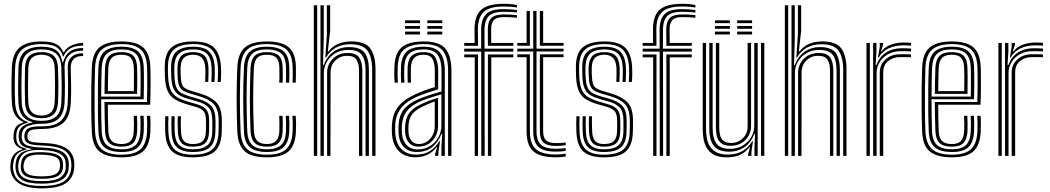

<svg xmlns="http://www.w3.org/2000/svg" viewBox="-20 -828 5580 1020"><path d="M201.8 172.8Q44.5 172.8 35.2 68.2Q34.5 60.5 35 52.9Q35.5 45.2 36.5 37.2Q42.5 -18 97.5 -33.5V-37.2Q56 -49.5 52 -89.8Q51 -100 52 -113.2Q53.8 -137.2 64.6 -153.1Q75.5 -169 103.5 -177V-180.8Q80 -189 62.6 -214Q45.2 -239 43.2 -280.2Q40.8 -325 40.9 -371.2Q41 -417.5 43 -469.2Q46.2 -543.2 84.1 -575.5Q122 -607.8 201 -607.8Q253 -607.8 279.5 -593.1Q306 -578.5 316 -550.5H319.8Q334.8 -577.8 366.2 -589.1Q397.8 -600.5 421.5 -600V-585.5Q378.8 -586 353 -570Q327.2 -554 318.2 -528.5H314Q305.8 -561 280 -577.4Q254.2 -593.8 201 -593.8Q131.5 -593.8 97.5 -564.9Q63.5 -536 60.5 -469.5Q58.5 -416 58.4 -372.5Q58.2 -329 60.5 -281.5Q63 -236.2 81.1 -212.1Q99.2 -188 128 -180.2V-176.5Q95.8 -168.5 82.2 -153.9Q68.8 -139.2 66.8 -113.5Q65.8 -102.2 67 -89.5Q68.8 -68 79.9 -56.9Q91 -45.8 120 -37.5V-33.5Q86 -25.5 70.6 -9Q55.2 7.5 51.2 37.2Q50 45.5 49.2 51.9Q48.5 58.2 49.5 68Q54.2 115.2 89.8 137.6Q125.2 160 201.8 160Q280.5 160 316.9 137.4Q353.2 114.8 358.5 64.5Q360.2 48.8 358.2 32Q352.8 -12 317 -32.2Q281.2 -52.5 204.8 -55Q155 -56.5 135.1 -64.4Q115.2 -72.2 111.2 -89.2Q107.8 -102.2 110 -113.8Q114.2 -139.2 134.4 -148.2Q154.5 -157.2 201.2 -156.8Q273.2 -156.2 304.8 -187.6Q336.2 -219 339.8 -282Q341.2 -315.5 341.6 -343.1Q342 -370.8 341.4 -400.4Q340.8 -430 339.8 -470Q338.8 -504.2 359.6 -525.1Q380.5 -546 421.5 -544.8V-530.5Q386.2 -531.2 370.5 -513.6Q354.8 -496 355.8 -467.5Q357 -418 357.8 -375.6Q358.5 -333.2 356 -281.2Q352 -207.2 315.4 -175Q278.8 -142.8 201 -142.8Q161.5 -142.8 144.9 -136.6Q128.2 -130.5 125.8 -111Q125.5 -109.5 125.4 -103.5Q125.2 -97.5 126.2 -94.2Q129.8 -80 146.1 -75Q162.5 -70 205 -68.8Q288.5 -66.5 329 -42.2Q369.5 -18 374 32.2Q375.5 49.2 374.2 64.8Q369.2 120.2 328.1 146.5Q287 172.8 201.8 172.8ZM201.8 147.8Q130.5 147.8 98.6 129.1Q66.8 110.5 62.8 68Q61.8 59.2 62.2 52.4Q62.8 45.5 63.8 37.2Q67.5 5.5 86.5 -11.2Q105.5 -28 146.5 -34V-37.8Q114.2 -42 98.8 -54Q83.2 -66 80 -89.5Q78.5 -99.8 79.5 -113.5Q82.8 -165.5 152 -176.8V-180Q118.2 -187.5 99.4 -211.8Q80.5 -236 78 -283Q76 -324.5 76.1 -370.2Q76.2 -416 78 -468.2Q80.5 -528 110.4 -553.9Q140.2 -579.8 201 -579.8Q253.5 -579.8 279.2 -560.4Q305 -541 311.2 -497H315Q325.2 -535 350.1 -553.8Q375 -572.5 421.5 -573V-558.5Q373.2 -559.8 347.4 -534.9Q321.5 -510 323.2 -470.2Q324.8 -421 324.9 -373.2Q325 -325.5 323 -283.5Q319.8 -223.8 290.4 -196.9Q261 -170 200.8 -170.5Q158.8 -170.8 129.5 -158.9Q100.2 -147 96.2 -116.5Q94 -102.2 96.2 -90.2Q100.5 -63.2 126.9 -54.5Q153.2 -45.8 204.5 -44.2Q271.8 -42.2 305.9 -24.5Q340 -6.8 344.8 31.8Q346.8 49 345 64.8Q340.5 110.5 304.8 129.1Q269 147.8 201.8 147.8ZM201 -186Q251.5 -186 277.4 -208.8Q303.2 -231.5 305.8 -283.5Q308 -328.8 307.8 -372.8Q307.5 -416.8 305.8 -469Q303.8 -521.5 277.5 -543.5Q251.2 -565.5 201 -565.5Q146.2 -565.5 121.8 -541.5Q97.2 -517.5 95.5 -467.8Q94 -415 93.9 -372.9Q93.8 -330.8 95.5 -281.8Q97.8 -232 123.9 -209Q150 -186 201 -186ZM201 -200Q157 -200 135.9 -220.4Q114.8 -240.8 113 -284Q111.5 -328.2 111.5 -372.2Q111.5 -416.2 113 -466.8Q114.5 -512 136.1 -531.6Q157.8 -551.2 201 -551.2Q243.5 -551.2 264.9 -531.9Q286.2 -512.5 288 -468.8Q290 -416 290.1 -372.4Q290.2 -328.8 288.2 -284.5Q286 -240 264.4 -220Q242.8 -200 201 -200ZM201 -214.2Q233 -214.2 250.9 -230.9Q268.8 -247.5 270.5 -285.8Q274.2 -365.8 270.5 -468.2Q269 -506 250.9 -521.6Q232.8 -537.2 201 -537.2Q167.8 -537.2 149.8 -521Q131.8 -504.8 130.5 -466Q129 -419 128.8 -374.8Q128.5 -330.5 130.5 -284.8Q132.2 -247.5 149.8 -230.9Q167.2 -214.2 201 -214.2ZM201.8 134.2Q271 134.2 298.8 115.9Q326.5 97.5 328.8 66Q330.2 48.8 328 32Q324.5 2.8 296.4 -12.5Q268.2 -27.8 204.2 -31Q143 -34 114 -17.6Q85 -1.2 78.5 37.8Q77.2 45 76.6 52.1Q76 59.2 77.2 69Q81.2 104.2 111.1 119.2Q141 134.2 201.8 134.2ZM201.8 122Q145.5 122 119.9 109.4Q94.2 96.8 91 68.2Q89.8 60.5 90.2 53.4Q90.8 46.2 92.5 37.2Q97.8 2.5 124.6 -9.4Q151.5 -21.2 206 -19.5Q258.8 -17.8 284.4 -5.6Q310 6.5 313.8 32Q315.2 43 315.2 50Q315.2 57 314 65Q310.5 95.5 284.4 108.8Q258.2 122 201.8 122ZM201.8 108.8Q249 108.8 271.4 98.9Q293.8 89 297.5 64.8Q301 47 297 32Q294 13.8 272.9 5Q251.8 -3.8 204.5 -6.2Q156 -8.5 133.8 2.6Q111.5 13.8 107.5 37.2Q102.8 52.5 106.2 68.2Q109.2 89.2 131.4 99Q153.5 108.8 201.8 108.8Z M626 7.8Q547.5 7.8 509.1 -22.8Q470.8 -53.2 467.8 -127.8Q465.5 -183 464.9 -244.1Q464.2 -305.2 465 -364Q465.8 -422.8 467.8 -471Q471.2 -546.2 509.2 -577Q547.2 -607.8 625.2 -607.8Q703.2 -607.8 739.4 -576.9Q775.5 -546 778.8 -473.2Q779.2 -465.8 779.5 -443.4Q779.8 -421 779.9 -390.9Q780 -360.8 779.5 -329.1Q779 -297.5 777.8 -271.5H553Q553 -233.2 553.6 -200.2Q554.2 -167.2 555.5 -133.2Q557 -95.5 573.4 -79.1Q589.8 -62.8 626 -62.8Q657 -62.8 672.9 -78.1Q688.8 -93.5 690.8 -132.2Q692.8 -171.2 690.2 -212.8H707.8Q709 -192 709 -169.2Q709 -146.5 708.5 -131.5Q706.2 -87.2 686.9 -68Q667.5 -48.8 626 -48.8Q580.5 -48.8 560.1 -68.4Q539.8 -88 538 -132.5Q536.5 -170.8 535.9 -210.1Q535.2 -249.5 535 -286H760.8Q762 -321 762.2 -360.4Q762.5 -399.8 762.1 -431Q761.8 -462.2 761.2 -472.5Q758.2 -537.5 726.6 -565.6Q695 -593.8 625.2 -593.8Q556 -593.8 522.1 -565.8Q488.2 -537.8 485 -469Q483.2 -426.2 482.6 -367.1Q482 -308 482.5 -245.6Q483 -183.2 485 -130.5Q488 -64.5 520.4 -35.4Q552.8 -6.2 626 -6.2Q694.5 -6.2 726.2 -34.6Q758 -63 761.2 -129.5Q762 -145 761.9 -169.5Q761.8 -194 760.2 -212.8H778Q779.5 -194 779.5 -169.4Q779.5 -144.8 778.8 -128.8Q775.2 -55.5 739.6 -23.9Q704 7.8 626 7.8ZM626 -20.5Q564.8 -20.5 535 -45.2Q505.2 -70 502.8 -130.5Q500.8 -177.5 500.1 -238Q499.5 -298.5 500.1 -359.2Q500.8 -420 502.8 -467.8Q505.5 -529.8 535.2 -554.8Q565 -579.8 625.2 -579.8Q685.8 -579.8 713.4 -554.8Q741 -529.8 743.5 -472Q744 -462.8 744.4 -435.5Q744.8 -408.2 744.6 -372.2Q744.5 -336.2 743.2 -300.5H517.5Q517.5 -256.5 518.1 -212.1Q518.8 -167.8 520.2 -131.8Q522.5 -78.5 547.8 -56.6Q573 -34.8 626 -34.8Q675.5 -34.8 699.4 -56.4Q723.2 -78 726 -130.5Q726.8 -146 726.8 -169.6Q726.8 -193.2 725.2 -212.8H743Q744.2 -193 744.2 -169.5Q744.2 -146 743.5 -130Q740.5 -71.2 713.2 -45.9Q686 -20.5 626 -20.5ZM517.5 -314.8H726.2Q727 -346.5 727 -378.5Q727 -410.5 726.8 -435.6Q726.5 -460.8 726 -471Q723.8 -521.2 700.4 -543.4Q677 -565.5 625.2 -565.5Q572 -565.5 547.4 -542.8Q522.8 -520 520.2 -467Q519 -433.2 518.4 -393.2Q517.8 -353.2 517.5 -314.8ZM535.2 -329.2Q535.2 -355.5 536 -394.4Q536.8 -433.2 538 -466Q540 -512 560.5 -531.6Q581 -551.2 625.2 -551.2Q667.5 -551.2 687 -532.5Q706.5 -513.8 708.2 -470.5Q709 -455.2 709.2 -413.6Q709.5 -372 708.5 -329.2ZM553 -343.8H691.2Q692 -385 691.6 -421.4Q691.2 -457.8 690.8 -469.2Q689.2 -504 674.8 -520.6Q660.2 -537.2 625.2 -537.2Q588.8 -537.2 572.9 -520Q557 -502.8 555.5 -465.2Q554.5 -433.5 553.9 -404Q553.2 -374.5 553 -343.8Z M1003.8 -48.8Q964.2 -48.8 945.2 -67.2Q926.2 -85.8 924.8 -131.2Q924 -152 923.8 -171.4Q923.5 -190.8 924.8 -210.5H941.2Q940 -190.8 940.4 -172.6Q940.8 -154.5 941.5 -131.8Q942.5 -94.5 957.1 -78.6Q971.8 -62.8 1003.8 -62.8Q1039.5 -62.8 1055.9 -77.5Q1072.2 -92.2 1073.8 -127.8Q1074.5 -147.8 1074.4 -158.1Q1074.2 -168.5 1074.2 -187Q1074 -222 1061.8 -236.8Q1049.5 -251.5 1023.2 -259.2L973.8 -273.5Q934.8 -284.8 909.5 -300.1Q884.2 -315.5 871.4 -343Q858.5 -370.5 856.2 -418Q855.5 -436.5 855.4 -447.2Q855.2 -458 855.2 -471.2Q854.8 -546 892.1 -576.9Q929.5 -607.8 1007.2 -607.8Q1081.8 -607.8 1115.6 -576.1Q1149.5 -544.5 1154 -472Q1154.8 -460.2 1154.6 -436.6Q1154.5 -413 1152.5 -392.8H1136Q1138 -413.8 1138 -437Q1138 -460.2 1137.5 -471.5Q1133.8 -536 1103.8 -564.9Q1073.8 -593.8 1007.2 -593.8Q935.5 -593.8 903.6 -564.5Q871.8 -535.2 872.2 -470Q872 -458.2 872.1 -446.5Q872.2 -434.8 873.2 -418.2Q875.8 -373.2 887.8 -348.6Q899.8 -324 922.2 -311Q944.8 -298 978.5 -288L1027.5 -273.8Q1060.5 -264 1075.8 -245.9Q1091 -227.8 1091 -187Q1091 -166.8 1091.1 -157Q1091.2 -147.2 1090.5 -127Q1089.2 -86.2 1069.8 -67.5Q1050.2 -48.8 1003.8 -48.8ZM1003.8 -20.5Q946.8 -20.5 920 -45.4Q893.2 -70.2 891.2 -130Q890.5 -149.8 890.4 -171Q890.2 -192.2 891.2 -210.5H908Q907 -192.2 907.1 -171.4Q907.2 -150.5 908 -130.8Q909.8 -78 932.8 -56.4Q955.8 -34.8 1003.8 -34.8Q1057 -34.8 1081.5 -55.8Q1106 -76.8 1107.5 -127.2Q1108 -143.8 1107.9 -156.9Q1107.8 -170 1107.8 -187Q1107.8 -236.2 1088 -256.8Q1068.2 -277.2 1031.5 -288L983 -301.8Q953.5 -310.2 933.6 -321.6Q913.8 -333 902.9 -355.1Q892 -377.2 890 -418Q889.2 -433 889.1 -445.5Q889 -458 889 -469.8Q888.5 -528.5 917.1 -554.1Q945.8 -579.8 1007.2 -579.8Q1066 -579.8 1091.9 -553.1Q1117.8 -526.5 1120.8 -470.8Q1121.5 -458 1121.2 -434.9Q1121 -411.8 1119.5 -392.8H1103Q1104 -411.5 1104.4 -435.9Q1104.8 -460.2 1104.2 -468.5Q1101.8 -520.8 1078.4 -543.1Q1055 -565.5 1007.2 -565.5Q954 -565.5 930.5 -542.8Q907 -520 906 -470.2Q905.5 -453.8 905.9 -443.4Q906.2 -433 907 -418.5Q908.5 -382 917.5 -362.6Q926.5 -343.2 943.9 -333.5Q961.2 -323.8 987.5 -316L1035.5 -302.2Q1080.5 -289 1102.6 -264.9Q1124.8 -240.8 1124.8 -187Q1124.8 -172.8 1124.9 -159Q1125 -145.2 1124.2 -127Q1122.5 -70.5 1095 -45.5Q1067.5 -20.5 1003.8 -20.5ZM1003.8 7.8Q929 7.8 894.8 -23.5Q860.5 -54.8 857.8 -128.8Q857 -149.8 856.9 -170.4Q856.8 -191 858 -210.5H874.8Q873.5 -192.5 873.6 -171Q873.8 -149.5 874.5 -129.2Q877 -62.2 907.6 -34.2Q938.2 -6.2 1003.8 -6.2Q1076.5 -6.2 1107.9 -34.6Q1139.2 -63 1141 -126.5Q1141.8 -147 1141.6 -156.9Q1141.5 -166.8 1141.5 -187Q1141.5 -247.5 1115.6 -274.8Q1089.8 -302 1039.8 -316.5L992.2 -330.5Q970 -337 955.2 -345.1Q940.5 -353.2 932.8 -369.9Q925 -386.5 923.8 -418.5Q923 -434.5 922.6 -444.6Q922.2 -454.8 922.8 -469.2Q924 -510.8 943.1 -531Q962.2 -551.2 1007.2 -551.2Q1046.2 -551.2 1065.9 -532.1Q1085.5 -513 1087.5 -468Q1088 -458.5 1087.8 -436.9Q1087.5 -415.2 1086.2 -392.8H1070Q1071 -414 1071.1 -436.5Q1071.2 -459 1070.8 -467.5Q1066.8 -537.2 1007.2 -537.2Q974 -537.2 957.2 -521.4Q940.5 -505.5 939.5 -469.2Q939 -454 939.4 -443.8Q939.8 -433.5 940.5 -418.8Q942.5 -378 955.2 -365.8Q968 -353.5 997 -345L1043.8 -331Q1098.8 -314.8 1128.6 -284.8Q1158.5 -254.8 1158.5 -187Q1158.5 -166.5 1158.5 -156.5Q1158.5 -146.5 1157.8 -126.2Q1156 -56.5 1121.5 -24.4Q1087 7.8 1003.8 7.8Z M1398 7.8Q1316.2 7.8 1280.1 -24.4Q1244 -56.5 1240.8 -129.5Q1237 -216.8 1237 -303Q1237 -389.2 1240.8 -470Q1244.2 -546.2 1282.4 -577Q1320.5 -607.8 1397.2 -607.8Q1476 -607.8 1513.1 -577.4Q1550.2 -547 1552 -473.2Q1552.2 -455.2 1552.2 -432.6Q1552.2 -410 1551 -388.8H1534.2Q1535.2 -406 1535.1 -427.1Q1535 -448.2 1534.5 -472.8Q1532.8 -537.5 1500.8 -565.6Q1468.8 -593.8 1397.2 -593.8Q1326.2 -593.8 1293.9 -564.8Q1261.5 -535.8 1258.2 -469Q1254.8 -394 1254.5 -309Q1254.2 -224 1258.2 -129.8Q1261.2 -63.2 1294.2 -34.8Q1327.2 -6.2 1398 -6.2Q1468.5 -6.2 1500 -35.1Q1531.5 -64 1534.5 -129.2Q1535.5 -153.8 1535.1 -174.6Q1534.8 -195.5 1533.5 -212.8H1551Q1554.2 -178 1552 -128.8Q1548.8 -55.5 1513 -23.9Q1477.2 7.8 1398 7.8ZM1398 -20.5Q1337 -20.5 1307.6 -45.9Q1278.2 -71.2 1276 -130.5Q1272 -224.8 1272.1 -307.1Q1272.2 -389.5 1275.8 -467.8Q1278.8 -529.8 1308.1 -554.8Q1337.5 -579.8 1397.2 -579.8Q1458.5 -579.8 1486.9 -555.1Q1515.2 -530.5 1516.8 -472Q1517.2 -449.2 1517.4 -428.8Q1517.5 -408.2 1516.2 -388.8H1499Q1500 -406.2 1499.9 -427.5Q1499.8 -448.8 1499.2 -471.8Q1498 -523.8 1473 -544.6Q1448 -565.5 1397.2 -565.5Q1344.2 -565.5 1320.1 -542.6Q1296 -519.8 1293.5 -467Q1290 -385.2 1289.9 -304.5Q1289.8 -223.8 1293.5 -131.8Q1295.8 -80.8 1320.2 -57.8Q1344.8 -34.8 1398 -34.8Q1448.8 -34.8 1472.8 -57.1Q1496.8 -79.5 1499.2 -130Q1500 -151.5 1499.9 -171.9Q1499.8 -192.2 1498.2 -212.8H1515.8Q1517.2 -193.8 1517.5 -174.1Q1517.8 -154.5 1516.8 -129.8Q1514.2 -72.2 1486.6 -46.4Q1459 -20.5 1398 -20.5ZM1398 -48.8Q1353.2 -48.8 1333.1 -69.1Q1313 -89.5 1311 -132.5Q1307.2 -227 1307.4 -304Q1307.5 -381 1311 -466.5Q1313.2 -511.8 1333.2 -531.5Q1353.2 -551.2 1397.2 -551.2Q1440.5 -551.2 1460.5 -533Q1480.5 -514.8 1481.5 -470.5Q1482 -453.5 1482.2 -431.4Q1482.5 -409.2 1481 -388.8H1463.2Q1464.8 -409.5 1464.5 -429.6Q1464.2 -449.8 1464 -470.2Q1463.2 -506 1447.8 -521.6Q1432.2 -537.2 1397.2 -537.2Q1362.2 -537.2 1346.2 -520.4Q1330.2 -503.5 1328.5 -464.2Q1325 -383 1325 -304.6Q1325 -226.2 1328.8 -133.2Q1330 -97.8 1346.4 -80.2Q1362.8 -62.8 1398 -62.8Q1432 -62.8 1447.4 -80.4Q1462.8 -98 1464 -131.8Q1465.5 -171.2 1463.2 -212.8H1481Q1482 -194.5 1482.2 -173.6Q1482.5 -152.8 1481.5 -131.2Q1480 -89 1460.4 -68.9Q1440.8 -48.8 1398 -48.8Z M1957.2 0V-457.2Q1957.2 -522.8 1933 -557.9Q1908.8 -593 1840.8 -593Q1796.2 -593 1763.8 -574.5Q1731.2 -556 1712 -522.5H1708.2L1716.5 -644V-800H1734V-664.5L1721.5 -554.5H1725.2Q1746.2 -582.8 1777.2 -595.4Q1808.2 -608 1845.5 -608Q1921 -608 1947.9 -569.8Q1974.8 -531.5 1974.8 -460V0ZM1647.2 0V-800H1665V0ZM1682.5 0V-800H1700V-622.8L1696.2 -483.2H1700.8Q1716.5 -527.8 1751.5 -552.9Q1786.5 -578 1835.8 -577.8Q1896.8 -577.2 1918.2 -545.9Q1939.8 -514.5 1939.8 -456.5V0H1922V-454.8Q1922 -506.8 1903 -534.8Q1884 -562.8 1830.5 -562.8Q1790.8 -562.8 1761.6 -545.2Q1732.5 -527.8 1716.5 -499.9Q1700.5 -472 1700.5 -441.2V0ZM1717.8 0V-442.2Q1717.8 -484.8 1747.9 -515.6Q1778 -546.5 1826.5 -546.5Q1872.5 -546.5 1888.6 -521.8Q1904.8 -497 1904.8 -452V0H1887.2V-451.2Q1887.2 -489 1874.4 -510.2Q1861.5 -531.5 1824.2 -531.5Q1787 -531.5 1761.6 -506.6Q1736.2 -481.8 1736.2 -443.5L1735.5 0Z M2360.5 0V-453.5Q2360.5 -523 2332.6 -558.4Q2304.8 -593.8 2230.5 -593.8Q2165 -593.8 2130.2 -567.8Q2095.5 -541.8 2092.8 -473.8Q2092 -451.8 2092.1 -431Q2092.2 -410.2 2093.5 -388.8H2076.2Q2074.8 -412.5 2074.5 -432.4Q2074.2 -452.2 2075.2 -474.5Q2078 -545.8 2114.5 -576.8Q2151 -607.8 2230.5 -607.8Q2316.2 -607.8 2347.2 -568.2Q2378.2 -528.8 2378.2 -453.5V0ZM2325.2 0V-48.2L2329.2 -117.5H2325.2Q2309 -73 2275.6 -46.6Q2242.2 -20.2 2193.8 -20.5Q2152.8 -20.5 2127 -45.8Q2101.2 -71 2097.8 -116.2Q2096 -138.2 2097.2 -161.2Q2100 -213.8 2124 -245.2Q2148 -276.8 2199 -299.5Q2221.8 -309.8 2257.1 -321.4Q2292.5 -333 2325.5 -341.8V-453.5Q2325.5 -505.8 2305.8 -535.6Q2286 -565.5 2230.5 -565.5Q2179.8 -565.5 2154.9 -543.6Q2130 -521.8 2127.8 -471Q2127.2 -456.2 2127.2 -433.9Q2127.2 -411.5 2128.8 -388.8H2111Q2109.8 -410.2 2109.6 -432.8Q2109.5 -455.2 2110.2 -471.2Q2112.5 -528.8 2140.6 -554.2Q2168.8 -579.8 2230.5 -579.8Q2294.5 -579.8 2318.8 -547.5Q2343 -515.2 2343 -453.5V0ZM2185.5 7.5Q2132.8 7.5 2100.1 -23.9Q2067.5 -55.2 2062.5 -114Q2060.8 -138.2 2062 -163.8Q2065.5 -221.5 2094.1 -259.6Q2122.8 -297.8 2186 -326.8Q2208.5 -337.2 2232.4 -346.4Q2256.2 -355.5 2290 -365.5V-453.5Q2290 -492.2 2277.4 -514.8Q2264.8 -537.2 2230.5 -537.2Q2196.5 -537.2 2180.5 -520.4Q2164.5 -503.5 2163 -469.5Q2162.5 -457.2 2162.5 -434.8Q2162.5 -412.2 2163.5 -388.8H2146Q2145 -411.2 2145 -433.5Q2145 -455.8 2145.5 -470.8Q2147.2 -513.5 2168.1 -532.4Q2189 -551.2 2230.5 -551.2Q2275.8 -551.2 2291.8 -524.9Q2307.8 -498.5 2307.8 -453.5V-353.5Q2276 -344 2245.6 -333.5Q2215.2 -323 2192.5 -313.2Q2138 -289 2109.9 -252.6Q2081.8 -216.2 2079.5 -162.5Q2079.2 -150.8 2079.1 -139Q2079 -127.2 2080.2 -115.2Q2084.2 -64.5 2112.9 -35.5Q2141.5 -6.5 2189.8 -6.5Q2234.5 -6.5 2264.4 -25.6Q2294.2 -44.8 2313.5 -78H2317.8L2309 -21.5V0H2291.8L2291.5 -9.5L2302.5 -46.2H2299Q2258.8 7.5 2185.5 7.5ZM2198.5 -34.2Q2237.5 -34.2 2265.9 -52.8Q2294.2 -71.2 2309.6 -100.1Q2325 -129 2325 -159.8V-326.8Q2293.8 -318.2 2260.6 -307.2Q2227.5 -296.2 2205.2 -285.8Q2161.5 -264.8 2139.9 -236Q2118.2 -207.2 2114.8 -159Q2113.5 -138 2115.2 -117.5Q2119.5 -79 2140.8 -56.6Q2162 -34.2 2198.5 -34.2ZM2202 -49.2Q2171.2 -49.2 2153.4 -68.8Q2135.5 -88.2 2132.8 -119.5Q2131 -139.2 2132.2 -157.2Q2134.8 -202.2 2154.2 -227.9Q2173.8 -253.5 2211.5 -272Q2258.2 -294.5 2307.2 -308.2V-158.5Q2307.2 -115.8 2278.8 -82.5Q2250.2 -49.2 2202 -49.2ZM2204 -63Q2241 -63 2265.2 -91Q2289.5 -119 2289.5 -157.2V-289.2Q2255.2 -277.2 2218.2 -258.5Q2182.8 -240.2 2167.1 -217.4Q2151.5 -194.5 2149.8 -156.5Q2149 -139 2150.5 -120.8Q2152.5 -96 2166.4 -79.5Q2180.2 -63 2204 -63ZM2250.2 -705V-720H2329.5V-705ZM2132 -705V-720H2211.5V-705ZM2132 -675V-690H2211.5V-675ZM2250.2 -675V-690H2329.5V-675ZM2132 -645V-660H2211.5V-645ZM2250.2 -645V-660H2329.5V-645Z M2446.2 -584.8V-600H2501.5L2501 -671.2Q2500.5 -742.8 2535.6 -775.2Q2570.8 -807.8 2655.8 -807.8Q2698.5 -807.8 2726.2 -801.2V-788Q2694.8 -793.5 2655.8 -793.5Q2577.8 -793.5 2548.1 -763.1Q2518.5 -732.8 2518.8 -671.2L2519.5 -584.8ZM2537 0 2536.5 -554H2446.2V-569.5H2536.2V-671.2Q2536.2 -725 2561.9 -752.2Q2587.5 -779.5 2655.8 -779.5Q2696.2 -779.5 2726.2 -774.8V-761.5Q2701.5 -765.2 2655.8 -765.2Q2596.5 -765.2 2575.2 -741Q2554 -716.8 2554 -671.2V-569.5H2707V-554H2554.2L2554.8 0ZM2572 -584.8 2571.5 -671.2Q2571.2 -712.5 2589.9 -731.9Q2608.5 -751.2 2655.8 -751.2Q2673 -751.2 2689.8 -750.6Q2706.5 -750 2726.2 -747.8V-733.8Q2706 -735.8 2688.5 -736.5Q2671 -737.2 2655.8 -737.2Q2618 -737.2 2603.4 -720.9Q2588.8 -704.5 2589.2 -671.2L2589.8 -600H2707V-584.8ZM2502 0V-523.5H2446.2V-538.8H2519.5V0ZM2572 0V-538.8H2707V-523.5H2590V0Z M2933.2 -22.5Q2868.8 -22.5 2840.8 -47.4Q2812.8 -72.2 2812.8 -130V-554.5H2728.2V-569.5H2812.8V-770H2830.2V-569.5H2974V-554.5H2830.2V-130Q2830.2 -80.5 2854.1 -59Q2878 -37.5 2933.2 -37.5Q2958.5 -37.5 2985.5 -41.2V-26.5Q2963.8 -22.5 2933.2 -22.5ZM2728.2 -585V-600H2777.5V-770H2795V-585ZM2848 -585V-770H2865.5V-600H2974V-585ZM2933.2 7.8Q2849.8 7.8 2813.6 -24.2Q2777.5 -56.2 2777.5 -130V-524H2728.2V-539.2H2795V-130Q2795 -64.2 2827.1 -35.8Q2859.2 -7.2 2933.2 -7.2Q2960.8 -7.2 2985.5 -11.8V3Q2965.2 7.8 2933.2 7.8ZM2933.2 -52.8Q2887.5 -52.8 2867.8 -70.6Q2848 -88.5 2848 -130V-539.2H2974V-524H2865.5V-130Q2865.5 -96.5 2881.2 -82.1Q2897 -67.8 2933.2 -67.8Q2946 -67.8 2959.2 -68.4Q2972.5 -69 2985.5 -71V-56.5Q2961.5 -52.8 2933.2 -52.8Z M3188 -48.8Q3148.5 -48.8 3129.5 -67.2Q3110.5 -85.8 3109 -131.2Q3108.2 -152 3108 -171.4Q3107.8 -190.8 3109 -210.5H3125.5Q3124.2 -190.8 3124.6 -172.6Q3125 -154.5 3125.8 -131.8Q3126.8 -94.5 3141.4 -78.6Q3156 -62.8 3188 -62.8Q3223.8 -62.8 3240.1 -77.5Q3256.5 -92.2 3258 -127.8Q3258.8 -147.8 3258.6 -158.1Q3258.5 -168.5 3258.5 -187Q3258.2 -222 3246 -236.8Q3233.8 -251.5 3207.5 -259.2L3158 -273.5Q3119 -284.8 3093.8 -300.1Q3068.5 -315.5 3055.6 -343Q3042.8 -370.5 3040.5 -418Q3039.8 -436.5 3039.6 -447.2Q3039.5 -458 3039.5 -471.2Q3039 -546 3076.4 -576.9Q3113.8 -607.8 3191.5 -607.8Q3266 -607.8 3299.9 -576.1Q3333.8 -544.5 3338.2 -472Q3339 -460.2 3338.9 -436.6Q3338.8 -413 3336.8 -392.8H3320.2Q3322.2 -413.8 3322.2 -437Q3322.2 -460.2 3321.8 -471.5Q3318 -536 3288 -564.9Q3258 -593.8 3191.5 -593.8Q3119.8 -593.8 3087.9 -564.5Q3056 -535.2 3056.5 -470Q3056.2 -458.2 3056.4 -446.5Q3056.5 -434.8 3057.5 -418.2Q3060 -373.2 3072 -348.6Q3084 -324 3106.5 -311Q3129 -298 3162.8 -288L3211.8 -273.8Q3244.8 -264 3260 -245.9Q3275.2 -227.8 3275.2 -187Q3275.2 -166.8 3275.4 -157Q3275.5 -147.2 3274.8 -127Q3273.5 -86.2 3254 -67.5Q3234.5 -48.8 3188 -48.8ZM3188 -20.5Q3131 -20.5 3104.2 -45.4Q3077.5 -70.2 3075.5 -130Q3074.8 -149.8 3074.6 -171Q3074.5 -192.2 3075.5 -210.5H3092.2Q3091.2 -192.2 3091.4 -171.4Q3091.5 -150.5 3092.2 -130.8Q3094 -78 3117 -56.4Q3140 -34.8 3188 -34.8Q3241.2 -34.8 3265.8 -55.8Q3290.2 -76.8 3291.8 -127.2Q3292.2 -143.8 3292.1 -156.9Q3292 -170 3292 -187Q3292 -236.2 3272.2 -256.8Q3252.5 -277.2 3215.8 -288L3167.2 -301.8Q3137.8 -310.2 3117.9 -321.6Q3098 -333 3087.1 -355.1Q3076.2 -377.2 3074.2 -418Q3073.5 -433 3073.4 -445.5Q3073.2 -458 3073.2 -469.8Q3072.8 -528.5 3101.4 -554.1Q3130 -579.8 3191.5 -579.8Q3250.2 -579.8 3276.1 -553.1Q3302 -526.5 3305 -470.8Q3305.8 -458 3305.5 -434.9Q3305.2 -411.8 3303.8 -392.8H3287.2Q3288.2 -411.5 3288.6 -435.9Q3289 -460.2 3288.5 -468.5Q3286 -520.8 3262.6 -543.1Q3239.2 -565.5 3191.5 -565.5Q3138.2 -565.5 3114.8 -542.8Q3091.2 -520 3090.2 -470.2Q3089.8 -453.8 3090.1 -443.4Q3090.5 -433 3091.2 -418.5Q3092.8 -382 3101.8 -362.6Q3110.8 -343.2 3128.1 -333.5Q3145.5 -323.8 3171.8 -316L3219.8 -302.2Q3264.8 -289 3286.9 -264.9Q3309 -240.8 3309 -187Q3309 -172.8 3309.1 -159Q3309.2 -145.2 3308.5 -127Q3306.8 -70.5 3279.2 -45.5Q3251.8 -20.5 3188 -20.5ZM3188 7.8Q3113.2 7.8 3079 -23.5Q3044.8 -54.8 3042 -128.8Q3041.2 -149.8 3041.1 -170.4Q3041 -191 3042.2 -210.5H3059Q3057.8 -192.5 3057.9 -171Q3058 -149.5 3058.8 -129.2Q3061.2 -62.2 3091.9 -34.2Q3122.5 -6.2 3188 -6.2Q3260.8 -6.2 3292.1 -34.6Q3323.5 -63 3325.2 -126.5Q3326 -147 3325.9 -156.9Q3325.8 -166.8 3325.8 -187Q3325.8 -247.5 3299.9 -274.8Q3274 -302 3224 -316.5L3176.5 -330.5Q3154.2 -337 3139.5 -345.1Q3124.8 -353.2 3117 -369.9Q3109.2 -386.5 3108 -418.5Q3107.2 -434.5 3106.9 -444.6Q3106.5 -454.8 3107 -469.2Q3108.2 -510.8 3127.4 -531Q3146.5 -551.2 3191.5 -551.2Q3230.5 -551.2 3250.1 -532.1Q3269.8 -513 3271.8 -468Q3272.2 -458.5 3272 -436.9Q3271.8 -415.2 3270.5 -392.8H3254.2Q3255.2 -414 3255.4 -436.5Q3255.5 -459 3255 -467.5Q3251 -537.2 3191.5 -537.2Q3158.2 -537.2 3141.5 -521.4Q3124.8 -505.5 3123.8 -469.2Q3123.2 -454 3123.6 -443.8Q3124 -433.5 3124.8 -418.8Q3126.8 -378 3139.5 -365.8Q3152.2 -353.5 3181.2 -345L3228 -331Q3283 -314.8 3312.9 -284.8Q3342.8 -254.8 3342.8 -187Q3342.8 -166.5 3342.8 -156.5Q3342.8 -146.5 3342 -126.2Q3340.2 -56.5 3305.8 -24.4Q3271.2 7.8 3188 7.8Z M3394.2 -584.8V-600H3449.5L3449 -671.2Q3448.5 -742.8 3483.6 -775.2Q3518.8 -807.8 3603.8 -807.8Q3646.5 -807.8 3674.2 -801.2V-788Q3642.8 -793.5 3603.8 -793.5Q3525.8 -793.5 3496.1 -763.1Q3466.5 -732.8 3466.8 -671.2L3467.5 -584.8ZM3485 0 3484.5 -554H3394.2V-569.5H3484.2V-671.2Q3484.2 -725 3509.9 -752.2Q3535.5 -779.5 3603.8 -779.5Q3644.2 -779.5 3674.2 -774.8V-761.5Q3649.5 -765.2 3603.8 -765.2Q3544.5 -765.2 3523.2 -741Q3502 -716.8 3502 -671.2V-569.5H3655V-554H3502.2L3502.8 0ZM3520 -584.8 3519.5 -671.2Q3519.2 -712.5 3537.9 -731.9Q3556.5 -751.2 3603.8 -751.2Q3621 -751.2 3637.8 -750.6Q3654.5 -750 3674.2 -747.8V-733.8Q3654 -735.8 3636.5 -736.5Q3619 -737.2 3603.8 -737.2Q3566 -737.2 3551.4 -720.9Q3536.8 -704.5 3537.2 -671.2L3537.8 -600H3655V-584.8ZM3450 0V-523.5H3394.2V-538.8H3467.5V0ZM3520 0V-538.8H3655V-523.5H3538V0Z M3842.2 8Q3798.5 8 3772.6 -6.2Q3746.8 -20.5 3734 -43.2Q3721.2 -66 3717.2 -91.6Q3713.2 -117.2 3713.2 -140V-600H3730.8V-142.8Q3730.8 -121.2 3734.4 -97.5Q3738 -73.8 3749.6 -53.2Q3761.2 -32.8 3784.5 -19.9Q3807.8 -7 3847.2 -7Q3892.8 -7 3924.9 -26Q3957 -45 3975.8 -77.5H3980L3972 -20.8V0H3954.2V-9L3964.2 -45.5H3960.5Q3939.2 -17 3909.4 -4.5Q3879.5 8 3842.2 8ZM4023 0V-600H4040.5V0ZM3861.2 -53.5Q3825.2 -53.5 3808.8 -69.2Q3792.2 -85 3787.8 -107Q3783.2 -129 3783.2 -148V-600H3801V-148.8Q3801 -129.2 3805.2 -110.8Q3809.5 -92.2 3822.9 -80.4Q3836.2 -68.5 3863.8 -68.5Q3900.8 -68.5 3926.2 -93.4Q3951.8 -118.2 3951.8 -156.5V-600H3970V-157.8Q3970 -115.2 3939.9 -84.4Q3909.8 -53.5 3861.2 -53.5ZM3852 -22.2Q3797.2 -22.5 3772.8 -52.6Q3748.2 -82.8 3748.2 -143.5V-600H3765.8V-145.2Q3765.8 -92.8 3786.5 -65Q3807.2 -37.2 3857.5 -37.2Q3897 -37.2 3926.1 -54.8Q3955.2 -72.2 3971.1 -100.1Q3987 -128 3987 -159V-600H4005.2V0H3988.2V-47.8L3991.2 -116.8H3987Q3970.8 -71.5 3935.5 -46.8Q3900.2 -22 3852 -22.2ZM3896.2 -705V-720H3975.5V-705ZM3778 -705V-720H3857.5V-705ZM3778 -675V-690H3857.5V-675ZM3896.2 -675V-690H3975.5V-675ZM3778 -645V-660H3857.5V-645ZM3896.2 -645V-660H3975.5V-645Z M4459.5 0V-457.2Q4459.5 -522.8 4435.2 -557.9Q4411 -593 4343 -593Q4298.5 -593 4266 -574.5Q4233.5 -556 4214.2 -522.5H4210.5L4218.8 -644V-800H4236.2V-664.5L4223.8 -554.5H4227.5Q4248.5 -582.8 4279.5 -595.4Q4310.5 -608 4347.8 -608Q4423.2 -608 4450.1 -569.8Q4477 -531.5 4477 -460V0ZM4149.5 0V-800H4167.2V0ZM4184.8 0V-800H4202.2V-622.8L4198.5 -483.2H4203Q4218.8 -527.8 4253.8 -552.9Q4288.8 -578 4338 -577.8Q4399 -577.2 4420.5 -545.9Q4442 -514.5 4442 -456.5V0H4424.2V-454.8Q4424.2 -506.8 4405.2 -534.8Q4386.2 -562.8 4332.8 -562.8Q4293 -562.8 4263.9 -545.2Q4234.8 -527.8 4218.8 -499.9Q4202.8 -472 4202.8 -441.2V0ZM4220 0V-442.2Q4220 -484.8 4250.1 -515.6Q4280.2 -546.5 4328.8 -546.5Q4374.8 -546.5 4390.9 -521.8Q4407 -497 4407 -452V0H4389.5V-451.2Q4389.5 -489 4376.6 -510.2Q4363.8 -531.5 4326.5 -531.5Q4289.2 -531.5 4263.9 -506.6Q4238.5 -481.8 4238.5 -443.5L4237.8 0Z M4644.2 -522.5 4653.8 -579.2V-600H4671.2L4671.5 -591.2L4659.8 -554.5H4663Q4681.2 -579.5 4713.5 -590.9Q4745.8 -602.2 4779 -602.2Q4787.2 -602.2 4798.8 -601.8Q4810.2 -601.2 4820 -600.5V-585.2Q4803.5 -587 4778.8 -587Q4734.8 -587 4700.9 -571.1Q4667 -555.2 4648 -522.5ZM4618.5 0V-600H4636L4636.2 -552.5L4631.8 -483.2H4636.8Q4652.2 -527 4687.5 -549.4Q4722.8 -571.8 4770.8 -571.8Q4783.5 -571.8 4798.1 -571.1Q4812.8 -570.5 4820 -570V-555Q4810.5 -555.5 4794.6 -555.9Q4778.8 -556.2 4766.5 -556.2Q4726.2 -556.2 4697.2 -539.8Q4668.2 -523.2 4652.6 -496.9Q4637 -470.5 4637 -441V0ZM4583.2 0V-600H4601V0ZM4653.8 0V-442.2Q4653.8 -485.2 4684.4 -512.5Q4715 -539.8 4760.2 -539.8Q4775.2 -539.8 4791.2 -539.6Q4807.2 -539.5 4820 -539.2V-524Q4807.5 -524.2 4791.2 -524.4Q4775 -524.5 4760 -524.5Q4723.8 -524.5 4698 -503.5Q4672.2 -482.5 4672.2 -443.5V0Z M5037.2 7.8Q4958.8 7.8 4920.4 -22.8Q4882 -53.2 4879 -127.8Q4876.8 -183 4876.1 -244.1Q4875.5 -305.2 4876.2 -364Q4877 -422.8 4879 -471Q4882.5 -546.2 4920.5 -577Q4958.5 -607.8 5036.5 -607.8Q5114.5 -607.8 5150.6 -576.9Q5186.8 -546 5190 -473.2Q5190.5 -465.8 5190.8 -443.4Q5191 -421 5191.1 -390.9Q5191.2 -360.8 5190.8 -329.1Q5190.2 -297.5 5189 -271.5H4964.2Q4964.2 -233.2 4964.9 -200.2Q4965.5 -167.2 4966.8 -133.2Q4968.2 -95.5 4984.6 -79.1Q5001 -62.8 5037.2 -62.8Q5068.2 -62.8 5084.1 -78.1Q5100 -93.5 5102 -132.2Q5104 -171.2 5101.5 -212.8H5119Q5120.2 -192 5120.2 -169.2Q5120.2 -146.5 5119.8 -131.5Q5117.5 -87.2 5098.1 -68Q5078.8 -48.8 5037.2 -48.8Q4991.8 -48.8 4971.4 -68.4Q4951 -88 4949.2 -132.5Q4947.8 -170.8 4947.1 -210.1Q4946.5 -249.5 4946.2 -286H5172Q5173.2 -321 5173.5 -360.4Q5173.8 -399.8 5173.4 -431Q5173 -462.2 5172.5 -472.5Q5169.5 -537.5 5137.9 -565.6Q5106.2 -593.8 5036.5 -593.8Q4967.2 -593.8 4933.4 -565.8Q4899.5 -537.8 4896.2 -469Q4894.5 -426.2 4893.9 -367.1Q4893.2 -308 4893.8 -245.6Q4894.2 -183.2 4896.2 -130.5Q4899.2 -64.5 4931.6 -35.4Q4964 -6.2 5037.2 -6.2Q5105.8 -6.2 5137.5 -34.6Q5169.2 -63 5172.5 -129.5Q5173.2 -145 5173.1 -169.5Q5173 -194 5171.5 -212.8H5189.2Q5190.8 -194 5190.8 -169.4Q5190.8 -144.8 5190 -128.8Q5186.5 -55.5 5150.9 -23.9Q5115.2 7.8 5037.2 7.8ZM5037.2 -20.5Q4976 -20.5 4946.2 -45.2Q4916.5 -70 4914 -130.5Q4912 -177.5 4911.4 -238Q4910.8 -298.5 4911.4 -359.2Q4912 -420 4914 -467.8Q4916.8 -529.8 4946.5 -554.8Q4976.2 -579.8 5036.5 -579.8Q5097 -579.8 5124.6 -554.8Q5152.2 -529.8 5154.8 -472Q5155.2 -462.8 5155.6 -435.5Q5156 -408.2 5155.9 -372.2Q5155.8 -336.2 5154.5 -300.5H4928.8Q4928.8 -256.5 4929.4 -212.1Q4930 -167.8 4931.5 -131.8Q4933.8 -78.5 4959 -56.6Q4984.2 -34.8 5037.2 -34.8Q5086.8 -34.8 5110.6 -56.4Q5134.5 -78 5137.2 -130.5Q5138 -146 5138 -169.6Q5138 -193.2 5136.5 -212.8H5154.2Q5155.5 -193 5155.5 -169.5Q5155.5 -146 5154.8 -130Q5151.8 -71.2 5124.5 -45.9Q5097.2 -20.5 5037.2 -20.5ZM4928.8 -314.8H5137.5Q5138.2 -346.5 5138.2 -378.5Q5138.2 -410.5 5138 -435.6Q5137.8 -460.8 5137.2 -471Q5135 -521.2 5111.6 -543.4Q5088.2 -565.5 5036.5 -565.5Q4983.2 -565.5 4958.6 -542.8Q4934 -520 4931.5 -467Q4930.2 -433.2 4929.6 -393.2Q4929 -353.2 4928.8 -314.8ZM4946.5 -329.2Q4946.5 -355.5 4947.2 -394.4Q4948 -433.2 4949.2 -466Q4951.2 -512 4971.8 -531.6Q4992.2 -551.2 5036.5 -551.2Q5078.8 -551.2 5098.2 -532.5Q5117.8 -513.8 5119.5 -470.5Q5120.2 -455.2 5120.5 -413.6Q5120.8 -372 5119.8 -329.2ZM4964.2 -343.8H5102.5Q5103.2 -385 5102.9 -421.4Q5102.5 -457.8 5102 -469.2Q5100.5 -504 5086 -520.6Q5071.5 -537.2 5036.5 -537.2Q5000 -537.2 4984.1 -520Q4968.2 -502.8 4966.8 -465.2Q4965.8 -433.5 4965.1 -404Q4964.5 -374.5 4964.2 -343.8Z M5345 -522.5 5354.5 -579.2V-600H5372L5372.2 -591.2L5360.5 -554.5H5363.8Q5382 -579.5 5414.2 -590.9Q5446.5 -602.2 5479.8 -602.2Q5488 -602.2 5499.5 -601.8Q5511 -601.2 5520.8 -600.5V-585.2Q5504.2 -587 5479.5 -587Q5435.5 -587 5401.6 -571.1Q5367.8 -555.2 5348.8 -522.5ZM5319.2 0V-600H5336.8L5337 -552.5L5332.5 -483.2H5337.5Q5353 -527 5388.2 -549.4Q5423.5 -571.8 5471.5 -571.8Q5484.2 -571.8 5498.9 -571.1Q5513.5 -570.5 5520.8 -570V-555Q5511.2 -555.5 5495.4 -555.9Q5479.5 -556.2 5467.2 -556.2Q5427 -556.2 5398 -539.8Q5369 -523.2 5353.4 -496.9Q5337.8 -470.5 5337.8 -441V0ZM5284 0V-600H5301.8V0ZM5354.5 0V-442.2Q5354.5 -485.2 5385.1 -512.5Q5415.8 -539.8 5461 -539.8Q5476 -539.8 5492 -539.6Q5508 -539.5 5520.8 -539.2V-524Q5508.2 -524.2 5492 -524.4Q5475.8 -524.5 5460.8 -524.5Q5424.5 -524.5 5398.8 -503.5Q5373 -482.5 5373 -443.5V0Z"/></svg>

Font: Big Shoulders Inline Text Medium
Style: Regular
Weight: 500
Designer: Patric King
Foundry: XO Type Co
Version: Version 1.000